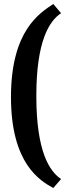

<svg xmlns="http://www.w3.org/2000/svg" viewBox="-20 -830 340 962"><path d="M286 67C230 30 162 -67 162 -349C162 -625 227 -725 286 -764L247 -810C180 -765 35 -678 35 -344C35 -10 180 75 247 112Z"/></svg>

Font: CantoraOne
Style: Regular
Weight: 400
Designer: Pablo Impallari, Rodrigo Fuenzalida
Foundry: Pablo Impallari
Version: Version 1.001